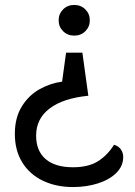

<svg xmlns="http://www.w3.org/2000/svg" viewBox="-20 -542 546 776"><path d="M217 -460Q217 -486 235 -504Q253 -522 280 -522Q307 -522 325 -504Q343 -486 343 -460Q343 -434 325 -416Q307 -398 280 -398Q253 -398 235 -416Q217 -434 217 -460ZM40 -1Q40 -66 68 -111.5Q96 -157 140 -181.5Q184 -206 231 -212L247 -329H313L337 -155Q235 -145 180.5 -103.5Q126 -62 126 6Q126 68 164.5 101Q203 134 275 134Q337 134 375.5 110Q414 86 441 43Q460 49 469 62.5Q478 76 478 92Q478 129 450.5 156.5Q423 184 376.5 199Q330 214 275 214Q207 214 153.5 188.5Q100 163 70 114.5Q40 66 40 -1Z"/></svg>

Font: Thasadith
Style: Bold
Weight: 700
Designer: Cadson Demak Co.,Ltd.
Foundry: Cadson Demak Co.,Ltd.
Version: Version 1.000; ttfautohint (v1.6)